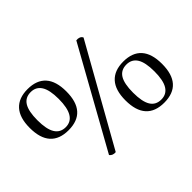

<svg xmlns="http://www.w3.org/2000/svg" viewBox="-133 -993 1291 1291"><g transform="rotate(-45 513.0 -347.0)"><path d="M732 -685 340 13Q310 16 294 -5L684 -706Q700 -708 713 -703Q726 -698 732 -685ZM46 -511Q46 -608 90.5 -657Q135 -706 220 -706Q306 -706 350 -657Q394 -608 394 -511Q394 -315 220 -315Q134 -315 90 -364Q46 -413 46 -511ZM322 -511Q322 -596 296.5 -636.5Q271 -677 221 -677Q169 -677 144 -636.5Q119 -596 119 -511Q119 -425 144.5 -384Q170 -343 221 -343Q322 -343 322 -511ZM632 -187Q632 -284 676.5 -333Q721 -382 806 -382Q892 -382 936 -333Q980 -284 980 -187Q980 9 806 9Q720 9 676 -40Q632 -89 632 -187ZM908 -187Q908 -273 882.5 -313Q857 -353 807 -353Q755 -353 730 -313Q705 -273 705 -187Q705 -101 730 -60.5Q755 -20 807 -20Q857 -20 882.5 -60.5Q908 -101 908 -187Z"/></g></svg>

Font: Arima Madurai
Style: Regular
Weight: 400
Designer: Joana Correia and Natanael Gama
Foundry: NDISCOVER
Version: Version 1.020